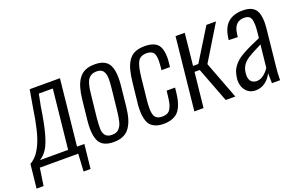

<svg xmlns="http://www.w3.org/2000/svg" viewBox="-115 -943 2235 1438"><g transform="rotate(-20 1003.0 -224.0)"><path d="M-27.3 139.2 -7.3 -50.3Q22 -67.9 43.9 -93.5Q65.9 -119.1 86.7 -163.3Q107.4 -207.5 124.3 -276.4Q141.1 -345.2 155.3 -442.9L178.7 -578.1H419.9L364.7 -52.7H423.3L402.8 139.2H347.2L355.5 0H49.3L28.3 139.2ZM69.8 -52.7H293.9L343.3 -523.9H231.9L212.9 -428.2Q194.3 -302.7 173.6 -226.6Q152.8 -150.4 128.9 -112.5Q105 -74.7 69.8 -52.7Z M642.1 -45.9Q660.6 -45.9 674.8 -50.8Q689 -55.7 698.7 -66.7Q708.5 -77.6 715.1 -90.1Q721.7 -102.5 726.3 -122.6Q731 -142.6 733.6 -160.4Q736.3 -178.2 739.3 -205.1L757.3 -373Q760.3 -400.4 761.2 -418Q761.7 -429.2 761.7 -442.4Q761.7 -448.7 761.7 -455.6Q761.2 -476.1 757.1 -488.3Q752.9 -500.5 745.4 -511.5Q737.8 -522.5 724.6 -527.3Q711.4 -532.2 692.9 -532.2Q670.9 -532.2 654.8 -524.2Q638.7 -516.1 628.9 -503.7Q619.1 -491.2 612.3 -469Q605.5 -446.8 602.3 -426Q599.1 -405.3 595.7 -373L577.6 -205.1Q573.2 -157.7 573.2 -122.3Q573.2 -86.9 589.6 -66.4Q606 -45.9 642.1 -45.9ZM636.2 9.3Q550.3 9.3 521.5 -44.4Q501.5 -82.5 501.5 -149.4Q501.5 -176.8 504.9 -209L522 -369.1Q527.8 -423.3 539.1 -461.9Q550.3 -500.5 570.6 -529.5Q590.8 -558.6 622.6 -572.8Q654.3 -586.9 698.7 -586.9Q784.7 -586.9 813.5 -533.2Q833.5 -495.6 833.5 -428.7Q833.5 -401.4 830.1 -369.1L813.5 -209Q807.6 -154.3 796.1 -115.5Q784.7 -76.7 764.4 -47.9Q744.1 -19 712.4 -4.9Q680.7 9.3 636.2 9.3Z M1035.2 9.3Q986.3 9.3 956.1 -8.1Q925.8 -25.4 914.1 -55.9Q902.3 -86.4 899.9 -127.9Q899.4 -139.2 899.4 -150.9Q899.4 -183.1 904.3 -219.2L918.9 -354Q925.3 -417 936.5 -458.7Q947.8 -500.5 968.3 -530.3Q988.8 -560.1 1020.3 -573.5Q1051.8 -586.9 1097.7 -586.9Q1142.6 -586.9 1171.1 -573.5Q1199.7 -560.1 1211.9 -535.9Q1224.1 -511.7 1227.5 -477.5Q1229 -464.4 1229 -450.2Q1229 -427.2 1225.6 -401.9L1222.7 -374.5H1155.3L1158.2 -401.9Q1160.6 -426.8 1160.6 -446.3Q1160.6 -485.8 1150.9 -504.4Q1136.2 -532.2 1092.8 -532.2Q1042.5 -532.2 1022.7 -496.8Q1002.9 -461.4 993.2 -366.2L976.1 -204.1Q972.2 -168 972.2 -141.1Q972.2 -101.1 980.5 -80.6Q994.1 -45.9 1042 -45.9Q1067.4 -45.9 1084 -54Q1100.6 -62 1110.8 -81.1Q1121.1 -100.1 1126.2 -123.5Q1131.3 -147 1135.3 -185.5L1138.7 -217.3H1206.1L1203.1 -189Q1199.2 -150.9 1193.1 -123Q1187 -95.2 1174.8 -69.1Q1162.6 -43 1145 -26.6Q1127.4 -10.3 1099.6 -0.5Q1071.8 9.3 1035.2 9.3Z M1280.8 0 1341.3 -578.1H1414.6L1388.2 -323.7H1430.2L1587.4 -578.1H1663.6L1493.7 -299.3L1607.4 0H1530.8L1424.8 -277.8H1383.3L1354 0Z M1768.1 9.3Q1717.3 9.3 1688.5 -28.3Q1664.1 -59.6 1664.1 -103.5Q1664.1 -111.8 1665 -120.6Q1668.5 -149.4 1675.8 -172.1Q1683.1 -194.8 1698.5 -214.8Q1713.9 -234.9 1731.4 -250.2Q1749 -265.6 1780.3 -283Q1811.5 -300.3 1842.5 -314.9Q1873.5 -329.6 1922.9 -350.6L1927.2 -392.1Q1930.7 -424.8 1930.7 -449.2Q1930.7 -483.9 1923.3 -502Q1911.6 -531.7 1870.1 -531.7Q1789.6 -531.7 1779.3 -432.6L1776.9 -411.6L1705.1 -414.1Q1705.6 -418 1707.5 -431.6Q1719.2 -513.7 1762.2 -550.3Q1805.2 -586.9 1879.9 -586.9Q1956.1 -586.9 1983.9 -541.5Q2003.4 -508.8 2003.4 -447.8Q2003.4 -423.8 2000.5 -396L1971.2 -114.7Q1964.4 -54.2 1964.4 -10.7Q1964.4 -5.4 1964.4 0H1899.4Q1897.5 -59.1 1897.5 -80.1Q1879.9 -42 1845.7 -16.4Q1811.5 9.3 1768.1 9.3ZM1798.3 -53.7Q1828.1 -53.7 1854.5 -74Q1880.9 -94.2 1898.4 -122.1L1917.5 -302.2Q1829.1 -257.8 1803.2 -240.2Q1759.3 -210 1746.6 -169.9Q1742.2 -155.3 1740.2 -137.7Q1739.3 -128.9 1739.3 -121.1Q1739.3 -90.8 1752.4 -74.2Q1769.5 -53.7 1798.3 -53.7Z"/></g></svg>

Font: Oswald
Style: Light
Weight: 300
Designer: Vernon Adams
Foundry: Vernon Adams
Version: 3.0; ttfautohint (v0.95.6-bc232) -l 8 -r 50 -G 200 -x 0 -w "